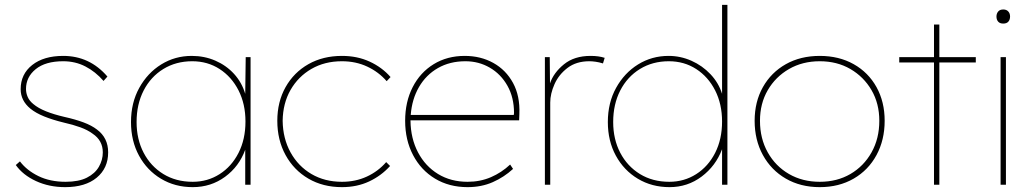

<svg xmlns="http://www.w3.org/2000/svg" viewBox="-20 -760 4246 790"><path d="M248 10Q182 10 128 -15Q74 -40 45 -81L62 -96Q90 -59 138 -35.5Q186 -12 250 -12Q304 -12 337.5 -29Q371 -46 387 -74Q403 -102 403 -133Q403 -182 361 -210Q341 -225 311 -236Q281 -247 241 -256Q196 -267 161.5 -281Q127 -295 105 -313Q65 -346 65 -393Q65 -455 112.5 -492.5Q160 -530 240 -530Q349 -530 422 -445L406 -427Q373 -465 331.5 -486.5Q290 -508 240 -508Q167 -508 127 -475.5Q87 -443 87 -394Q87 -377 94 -361Q101 -345 117 -332Q137 -315 169.5 -302Q202 -289 245 -279Q290 -269 323.5 -256.5Q357 -244 379 -227Q425 -193 425 -133Q425 -68 378 -29Q331 10 248 10Z M773 10Q700 10 642.5 -24.5Q585 -59 552 -119.5Q519 -180 519 -258Q519 -337 553 -398.5Q587 -460 643.5 -495Q700 -530 769 -530Q821 -530 866 -510.5Q911 -491 943 -456Q975 -421 989 -374L991 -525H1011V0H989V-144Q964 -75 906 -32.5Q848 10 773 10ZM773 -12Q834 -12 883.5 -43.5Q933 -75 961.5 -131Q990 -187 990 -260Q990 -332 961.5 -388Q933 -444 883.5 -476Q834 -508 771 -508Q704 -508 652 -476Q600 -444 571 -387.5Q542 -331 542 -258Q542 -187 571 -131.5Q600 -76 652 -44Q704 -12 773 -12Z M1387 10Q1309 10 1249 -25Q1189 -60 1155 -122Q1121 -184 1121 -263Q1121 -341 1155 -401.5Q1189 -462 1249 -496Q1309 -530 1387 -530Q1450 -530 1501 -506.5Q1552 -483 1587 -443L1571 -426Q1538 -464 1491 -486Q1444 -508 1387 -508Q1316 -508 1261.5 -476.5Q1207 -445 1175.5 -390Q1144 -335 1143 -263Q1144 -190 1175.5 -133Q1207 -76 1261.5 -44Q1316 -12 1387 -12Q1443 -12 1489.5 -33.5Q1536 -55 1569 -93L1585 -77Q1549 -37 1499 -13.5Q1449 10 1387 10Z M1904 10Q1828 10 1770 -25Q1712 -60 1679.5 -122Q1647 -184 1647 -263Q1647 -341 1678 -401.5Q1709 -462 1764.5 -496Q1820 -530 1892 -530Q1958 -530 2010 -501Q2062 -472 2091 -418.5Q2120 -365 2117 -291L2116 -265H1669V-263Q1670 -190 1700 -133Q1730 -76 1782.5 -44Q1835 -12 1904 -12Q1956 -12 2000 -31Q2044 -50 2079 -83L2091 -65Q2054 -31 2007.5 -10.5Q1961 10 1904 10ZM1895 -508Q1831 -508 1782 -480Q1733 -452 1704 -402Q1675 -352 1670 -287H2094L2095 -295Q2095 -359 2068 -407Q2041 -455 1995.5 -481.5Q1950 -508 1895 -508Z M2222 0V-525H2242L2243 -417Q2258 -461 2300.5 -495.5Q2343 -530 2410 -530Q2444 -530 2468 -522L2461 -499Q2445 -504 2430.5 -506Q2416 -508 2405 -508Q2351 -508 2315 -480.5Q2279 -453 2261.5 -413.5Q2244 -374 2244 -338V0Z M2735 10Q2662 10 2604.5 -24.5Q2547 -59 2514 -119.5Q2481 -180 2481 -258Q2481 -337 2515 -398.5Q2549 -460 2605.5 -495Q2662 -530 2731 -530Q2780 -530 2825 -510Q2870 -490 2903.5 -454.5Q2937 -419 2951 -374V-740H2973V0H2951V-146Q2925 -77 2867 -33.5Q2809 10 2735 10ZM2734 -12Q2795 -12 2844.5 -43.5Q2894 -75 2922.5 -131Q2951 -187 2951 -260Q2951 -332 2922.5 -388Q2894 -444 2844.5 -476Q2795 -508 2732 -508Q2665 -508 2613 -476Q2561 -444 2532 -387.5Q2503 -331 2503 -258Q2503 -187 2532 -131.5Q2561 -76 2613 -44Q2665 -12 2734 -12Z M3353 10Q3274 10 3213.5 -25Q3153 -60 3119 -122Q3085 -184 3085 -263Q3085 -341 3119 -401.5Q3153 -462 3213.5 -496Q3274 -530 3353 -530Q3432 -530 3492.5 -496Q3553 -462 3586.5 -401.5Q3620 -341 3620 -263Q3620 -184 3586.5 -122Q3553 -60 3492.5 -25Q3432 10 3353 10ZM3353 -12Q3424 -12 3479 -44Q3534 -76 3566 -133Q3598 -190 3598 -263Q3598 -334 3566 -389Q3534 -444 3479 -476Q3424 -508 3353 -508Q3282 -508 3226.5 -476Q3171 -444 3139 -389Q3107 -334 3107 -263Q3107 -190 3139 -133Q3171 -76 3226.5 -44Q3282 -12 3353 -12Z M3823 0V-503H3680V-525H3823V-659H3845V-525H3995V-503H3845V0Z M4108 -663Q4094 -663 4087 -671Q4080 -679 4080 -692Q4080 -704 4087 -712.5Q4094 -721 4108 -721Q4121 -721 4128.5 -713Q4136 -705 4136 -692Q4136 -679 4129 -671Q4122 -663 4108 -663ZM4097 0V-525H4119V0Z"/></svg>

Font: Lexend Thin
Style: Regular
Weight: 100
Designer: Bonnie Shaver-Troup, Thomas Jockin
Foundry: Lexend
Version: Version 1.007; ttfautohint (v1.8.3)